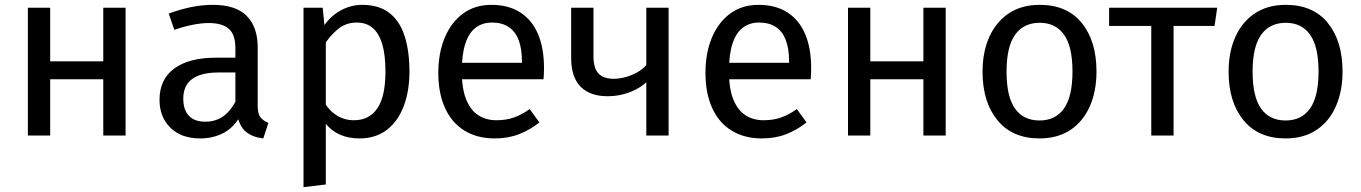

<svg xmlns="http://www.w3.org/2000/svg" viewBox="-20 -559 5615 792"><path d="M498 0H406V-232H187V0H95V-527H187V-306H406V-527H498Z M858 -539Q953 -539 998 -493Q1043 -447 1043 -364V-123Q1043 -89 1055 -74.5Q1067 -60 1087 -52L1066 12Q1022 7 995 -15Q968 -37 958 -86L951 -123V-360Q951 -417 923.5 -440.5Q896 -464 841 -464Q812 -464 776 -457Q740 -450 699 -436L676 -503Q725 -521 769.5 -530Q814 -539 858 -539ZM870 -321H966V-260H882Q809 -260 772.5 -233Q736 -206 736 -152Q736 -106 759 -81.5Q782 -57 827 -57Q872 -57 904.5 -82Q937 -107 960 -157L972 -82Q945 -33 902 -10.5Q859 12 806 12Q727 12 682.5 -32.5Q638 -77 638 -147Q638 -232 699 -276.5Q760 -321 870 -321Z M1474 -539Q1544 -539 1587 -505Q1630 -471 1649.5 -409Q1669 -347 1669 -264Q1669 -184 1645.5 -121.5Q1622 -59 1576 -23.5Q1530 12 1462 12Q1415 12 1377.5 -6Q1340 -24 1314 -61L1315 -142Q1335 -105 1367.5 -84Q1400 -63 1440 -63Q1503 -63 1536.5 -112Q1570 -161 1570 -264Q1570 -333 1556.5 -377.5Q1543 -422 1517 -444Q1491 -466 1451 -466Q1405 -466 1370.5 -436Q1336 -406 1316 -371L1308 -440Q1337 -488 1381 -513.5Q1425 -539 1474 -539ZM1232 -527H1311L1320 -439L1324 -400V202L1232 213Z M2007 -539Q2078 -539 2126.5 -507.5Q2175 -476 2199.5 -418Q2224 -360 2224 -279Q2224 -266 2223.5 -253.5Q2223 -241 2222 -232H1870V-300H2133Q2133 -302 2133 -303.5Q2133 -305 2133 -306Q2133 -358 2119.5 -393.5Q2106 -429 2078.5 -447.5Q2051 -466 2009 -466Q1971 -466 1943 -445.5Q1915 -425 1900 -380.5Q1885 -336 1885 -265Q1885 -192 1903.5 -147.5Q1922 -103 1954 -83Q1986 -63 2028 -63Q2067 -63 2099 -74Q2131 -85 2165 -109L2205 -54Q2166 -23 2121 -5.5Q2076 12 2021 12Q1948 12 1895.5 -20.5Q1843 -53 1815.5 -114Q1788 -175 1788 -258Q1788 -340 1814.5 -403.5Q1841 -467 1890 -503Q1939 -539 2007 -539Z M2655 -303 2656 -230Q2628 -199 2582.5 -180.5Q2537 -162 2487 -162Q2437 -162 2403 -180.5Q2369 -199 2352.5 -234Q2336 -269 2336 -318V-527H2428V-329Q2428 -278 2448.5 -256Q2469 -234 2512 -234Q2537 -234 2565.5 -242.5Q2594 -251 2618 -266.5Q2642 -282 2655 -303ZM2646 0V-527H2738V0Z M3109 -539Q3180 -539 3228.5 -507.5Q3277 -476 3301.5 -418Q3326 -360 3326 -279Q3326 -266 3325.5 -253.5Q3325 -241 3324 -232H2972V-300H3235Q3235 -302 3235 -303.5Q3235 -305 3235 -306Q3235 -358 3221.5 -393.5Q3208 -429 3180.5 -447.5Q3153 -466 3111 -466Q3073 -466 3045 -445.5Q3017 -425 3002 -380.5Q2987 -336 2987 -265Q2987 -192 3005.5 -147.5Q3024 -103 3056 -83Q3088 -63 3130 -63Q3169 -63 3201 -74Q3233 -85 3267 -109L3307 -54Q3268 -23 3223 -5.5Q3178 12 3123 12Q3050 12 2997.5 -20.5Q2945 -53 2917.5 -114Q2890 -175 2890 -258Q2890 -340 2916.5 -403.5Q2943 -467 2992 -503Q3041 -539 3109 -539Z M3881 0H3789V-232H3570V0H3478V-527H3570V-306H3789V-527H3881Z M4269 -539Q4382 -539 4442.5 -464Q4503 -389 4503 -264Q4503 -183 4475.5 -120.5Q4448 -58 4395.5 -23Q4343 12 4268 12Q4156 12 4094.5 -63Q4033 -138 4033 -263Q4033 -345 4061 -407Q4089 -469 4141.5 -504Q4194 -539 4269 -539ZM4269 -465Q4203 -465 4167.5 -416Q4132 -367 4132 -263Q4132 -160 4167 -111Q4202 -62 4268 -62Q4334 -62 4369 -111.5Q4404 -161 4404 -264Q4404 -367 4369 -416Q4334 -465 4269 -465Z M4555 -527H5001L4990 -452H4821V0H4729V-452H4555Z M5284 -539Q5397 -539 5457.5 -464Q5518 -389 5518 -264Q5518 -183 5490.5 -120.5Q5463 -58 5410.5 -23Q5358 12 5283 12Q5171 12 5109.5 -63Q5048 -138 5048 -263Q5048 -345 5076 -407Q5104 -469 5156.5 -504Q5209 -539 5284 -539ZM5284 -465Q5218 -465 5182.5 -416Q5147 -367 5147 -263Q5147 -160 5182 -111Q5217 -62 5283 -62Q5349 -62 5384 -111.5Q5419 -161 5419 -264Q5419 -367 5384 -416Q5349 -465 5284 -465Z"/></svg>

Font: Fira Sans Variable
Style: Regular
Weight: 400
Designer: Carrois Corporate & Edenspiekermann AG
Foundry: Carrois Corporate GbR & Edenspiekermann AG
Version: Version 4.202